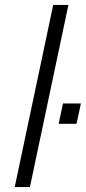

<svg xmlns="http://www.w3.org/2000/svg" viewBox="-20 -763 350 783"><path d="M197 -743 40 0H102L259 -743ZM237 -341 219 -258H292L310 -341Z"/></svg>

Font: Saira UNSAM Light Italic
Style: Regular
Weight: 300
Italic angle: -12°
Designer: Hector Gatti with collaboration of the Omnibus-Type team
Foundry: Omnibus-Type
Version: Version 0.072;PS 000.072;hotconv 1.0.88;makeotf.lib2.5.64775